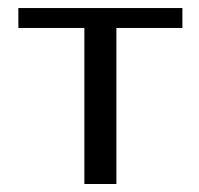

<svg xmlns="http://www.w3.org/2000/svg" viewBox="-20 -460 498 480"><path d="M25.9 0ZM271 -390.1V0H190.9V-390.1H25.9V-439.9H436V-390.1Z"/></svg>

Font: Pfennig
Style: Medium
Weight: 500
Version: Version 20120410 ; ttfautohint (v0.8)